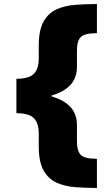

<svg xmlns="http://www.w3.org/2000/svg" viewBox="-20 -786 530 948"><path d="M61 -294.4V-397Q123 -397 147.2 -421.6Q171.4 -446.3 171.4 -498.5V-561Q171.4 -637.7 195.3 -679.9Q219.2 -722.2 260 -740.2Q300.8 -758.3 352.3 -762.2Q403.8 -766.1 458.5 -766.1V-622.1Q399.4 -622.1 379.6 -603.8Q359.9 -585.4 359.9 -535.6V-451.7Q359.9 -425.3 348.1 -397.5Q336.4 -369.6 304.7 -346.4Q272.9 -323.2 214.4 -308.8Q155.8 -294.4 61 -294.4ZM458.5 142.1Q403.8 142.1 352.3 138.2Q300.8 134.3 260 116.2Q219.2 98.1 195.3 55.9Q171.4 13.7 171.4 -63V-125.5Q171.4 -177.7 147.2 -202.4Q123 -227.1 61 -227.1V-330.1Q155.8 -330.1 214.4 -315.7Q272.9 -301.3 304.7 -278.1Q336.4 -254.9 348.1 -227.1Q359.9 -199.2 359.9 -172.9V-88.4Q359.9 -39.1 379.6 -20.5Q399.4 -2 458.5 -2ZM61 -227.1V-397H234.4V-227.1Z"/></svg>

Font: Inter 28pt Black
Style: Regular
Weight: 900
Designer: Rasmus Andersson
Foundry: rsms
Version: Version 4.001;git-66647c0bb